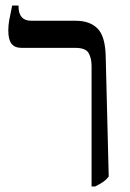

<svg xmlns="http://www.w3.org/2000/svg" viewBox="-20 -667 471 694"><path d="M311 7V-428Q311 -456 300.5 -475Q290 -494 252 -494H58Q33 -494 21.5 -509Q10 -524 10 -557Q10 -576 13.5 -595Q17 -614 24 -647H47V-644Q47 -592 93 -592H254Q304 -592 332 -564.5Q360 -537 362 -466L373 -29Q364 -17 352 -9Q340 -1 324 7Z"/></svg>

Font: Noto Serif Hebrew SemiCondensed
Style: Regular
Weight: 400
Width: 4
Designer: Monotype Design Team
Foundry: Monotype Imaging Inc.
Version: Version 2.004; ttfautohint (v1.8.4.7-5d5b)